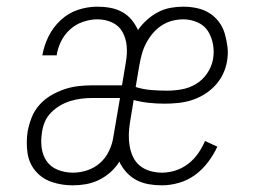

<svg xmlns="http://www.w3.org/2000/svg" viewBox="-20 -548 790 576"><path d="M198 8Q165 8 135.5 -2Q106 -12 86.5 -35Q67 -58 62.5 -89.5Q58 -121 63 -154Q67 -175 75 -195.5Q83 -216 98 -233Q113 -250 132.5 -261.5Q152 -273 172.5 -280Q193 -287 214 -289.5Q235 -292 256 -292H346L358 -364Q362 -387 360 -410Q358 -433 347.5 -452Q337 -471 316.5 -480.5Q296 -490 272 -490Q251 -490 229 -482.5Q207 -475 190 -459.5Q173 -444 163 -423.5Q153 -403 150 -382H107Q112 -411 125.5 -438.5Q139 -466 162 -487.5Q185 -509 214 -518.5Q243 -528 272 -528Q292 -528 311 -524.5Q330 -521 346.5 -512Q363 -503 374.5 -489Q386 -475 394 -458Q405 -474 420.5 -488Q436 -502 454 -511.5Q472 -521 491.5 -524.5Q511 -528 530 -528Q551 -528 571.5 -523.5Q592 -519 608.5 -508.5Q625 -498 637 -482Q649 -466 654.5 -446.5Q660 -427 662.5 -406.5Q665 -386 661 -364Q658 -345 649 -326Q640 -307 625 -291Q610 -275 591.5 -264Q573 -253 553.5 -247Q534 -241 513.5 -239Q493 -237 474 -237Q450 -237 426.5 -239.5Q403 -242 381 -248L370 -181Q367 -163 366.5 -145Q366 -127 369 -109.5Q372 -92 379.5 -76.5Q387 -61 400 -50.5Q413 -40 430.5 -35Q448 -30 466 -30Q486 -30 506.5 -36.5Q527 -43 544.5 -56.5Q562 -70 574.5 -88Q587 -106 595 -125L632 -108Q621 -84 604 -61.5Q587 -39 565 -23Q543 -7 517 0.5Q491 8 465 8Q445 8 425.5 4.5Q406 1 389 -8Q372 -17 359 -31.5Q346 -46 338 -63Q327 -45 311 -31Q295 -17 276.5 -8Q258 1 238 4.5Q218 8 198 8ZM481 -276Q503 -276 525.5 -280Q548 -284 568 -296Q588 -308 601.5 -328Q615 -348 619 -370Q623 -393 619 -415Q615 -437 604 -454.5Q593 -472 572.5 -481Q552 -490 530 -490Q513 -490 496 -485.5Q479 -481 464 -471Q449 -461 437.5 -447Q426 -433 418 -417.5Q410 -402 405.5 -385.5Q401 -369 398 -352L387 -287Q409 -280 433 -278Q457 -276 481 -276ZM199 -30Q220 -30 241.5 -37Q263 -44 280 -59Q297 -74 307 -95Q317 -116 320 -137L340 -254H256Q240 -254 224 -252Q208 -250 191.5 -245Q175 -240 160.5 -231.5Q146 -223 133.5 -210.5Q121 -198 114.5 -182.5Q108 -167 106 -151Q102 -127 105 -104.5Q108 -82 120 -64.5Q132 -47 153.5 -38.5Q175 -30 199 -30Z"/></svg>

Font: Iosevka Etoile Extralight
Style: Italic
Weight: 200
Italic angle: -9°
Designer: Belleve Invis
Foundry: Belleve Invis
Version: Version 22.1.2; ttfautohint (v1.8.4)